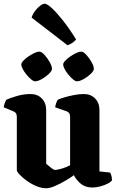

<svg xmlns="http://www.w3.org/2000/svg" viewBox="-20 -1003 626 1027"><path d="M227 4Q202 4 174.5 -7.5Q147 -19 123.5 -36Q100 -53 85 -69Q70 -85 70 -93V-379Q70 -400 53 -407L0 -429Q2 -443 6.5 -454.5Q11 -466 15 -470Q32 -478 69 -489Q106 -500 143 -500Q181 -500 204 -476Q227 -452 227 -414V-127Q237 -119 252 -106.5Q267 -94 275 -94Q285 -94 310 -101Q335 -108 355 -119V-379Q355 -400 338 -407L275 -429Q277 -443 281.5 -454.5Q286 -466 290 -470Q301 -475 324 -482Q347 -489 375 -494.5Q403 -500 428 -500Q466 -500 489 -476Q512 -452 512 -414V-86L569 -80Q572 -75 575.5 -64Q579 -53 579 -39Q574 -30 556.5 -21Q539 -12 516.5 -6Q494 0 474 0Q437 0 413 -19.5Q389 -39 375 -66Q358 -53 330 -36.5Q302 -20 274 -8Q246 4 227 4ZM391 -568Q383 -568 371 -578Q359 -588 346.5 -603Q334 -618 326 -633Q318 -648 318 -658Q318 -667 329 -678.5Q340 -690 356 -701Q372 -712 388 -719.5Q404 -727 414 -727Q426 -727 442 -709.5Q458 -692 470 -670.5Q482 -649 482 -635Q482 -624 465.5 -608Q449 -592 427.5 -580Q406 -568 391 -568ZM167 -568Q159 -568 147 -578Q135 -588 122.5 -603Q110 -618 102 -633Q94 -648 94 -658Q94 -667 105 -678.5Q116 -690 132 -701Q148 -712 164 -719.5Q180 -727 190 -727Q202 -727 218 -709.5Q234 -692 246 -670.5Q258 -649 258 -635Q258 -624 241.5 -608Q225 -592 203.5 -580Q182 -568 167 -568ZM341 -761 149 -909Q155 -928 168 -945Q181 -962 195 -972.5Q209 -983 219 -983Q232 -983 258 -959Q284 -935 317.5 -892.5Q351 -850 387 -792Q382 -785 369.5 -775.5Q357 -766 341 -761Z"/></svg>

Font: Texturina 72pt Black
Style: Regular
Weight: 900
Designer: Guillermo Torres Carreño
Foundry: Omnibus-Type
Version: Version 1.002; ttfautohint (v1.8.3)